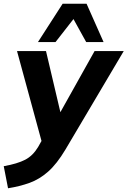

<svg xmlns="http://www.w3.org/2000/svg" viewBox="-61 -780 682 1027"><path d="M0 0ZM-18 227 -41 109Q32 96 73.5 74.5Q115 53 143 6L161 -26L30 -507H185L262 -180L445 -507H601L289 20Q243 97 196.5 138Q150 179 97.5 198Q45 217 -18 227ZM142 -555 274 -760H402L493 -555H400L332 -678L236 -555Z"/></svg>

Font: Winston
Style: Bold Italic
Weight: 700
Italic angle: -9°
Designer: Original fonts by Vernon Adams / Changes by Cristiano Sobral
Foundry: Original fonts by Vernon Adams / Changes by Cristiano Sobral
Version: Version 2.503;July 17, 2020;FontCreator 13.0.0.2655 64-bit